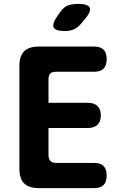

<svg xmlns="http://www.w3.org/2000/svg" viewBox="-20 -970 640 990"><path d="M230 -440H433Q465 -440 482.5 -423.5Q500 -407 500 -375Q500 -343 482.5 -326.5Q465 -310 433 -310H230V-170Q230 -150 240 -140Q250 -130 270 -130H465Q498 -130 514 -114Q530 -98 530 -65Q530 -32 514 -16Q498 0 465 0H180Q129 0 104.5 -24.5Q80 -49 80 -100V-630Q80 -681 104.5 -705.5Q129 -730 180 -730H465Q498 -730 514 -714Q530 -698 530 -665Q530 -632 514 -616Q498 -600 465 -600H270Q248 -600 239 -590.5Q230 -581 230 -560ZM316 -810Q265 -810 256.5 -829Q248 -848 277 -889L292 -910Q310 -935 332 -942.5Q354 -950 383 -950Q434 -950 442.5 -930.5Q451 -911 419 -873L398 -848Q382 -828 361.5 -819Q341 -810 316 -810Z"/></svg>

Font: Maple Mono NL ExtraBold
Style: Regular
Weight: 800
Monospace: yes
Designer: subframe7536
Version: Version 7.000